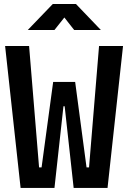

<svg xmlns="http://www.w3.org/2000/svg" viewBox="-20 -918 626 938"><path d="M80.6 0H246.1L290 -398.9H295.9L339.8 0H505.4L581.1 -693.4H463.9L415 -100.1H402.8L347.2 -517.6H239.7L183.1 -100.1H170.9L122.1 -693.4H4.9ZM115.7 -771.5H246.1L294.4 -832.5L342.3 -771.5H472.7L351.1 -898.4H237.8Z"/></svg>

Font: Cascadia Code NF SemiBold
Style: Regular
Weight: 600
Monospace: yes
Designer: Aaron Bell
Foundry: Saja Typeworks
Version: Version 2404.023